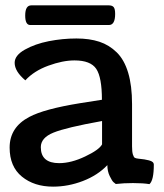

<svg xmlns="http://www.w3.org/2000/svg" viewBox="-20 -677 605 710"><path d="M382.8 -584.5H91.8Q73.2 -584.5 73.2 -619.6Q73.2 -657.2 95.7 -657.2H382.3Q395 -657.2 400.4 -650.6Q405.8 -644 405.8 -625.5Q405.8 -584.5 382.8 -584.5ZM377 -66.4Q341.3 -28.8 286.9 -7.8Q232.4 13.2 176.3 13.2Q106.4 13.2 61 -23.9Q15.6 -61 15.6 -131.3Q15.6 -206.5 88.4 -244.6Q143.1 -273.9 275.9 -295.4Q300.8 -299.8 356.9 -308.1Q356.9 -391.1 335.9 -422.4Q314.9 -453.6 255.4 -453.6Q211.9 -453.6 158.7 -434.1Q105.5 -414.6 73.7 -379.9Q34.2 -413.1 34.2 -444.8Q34.2 -472.2 71.8 -493.4Q109.4 -514.6 160.4 -524.7Q211.4 -534.7 262.7 -534.7Q311 -534.7 347.4 -522.7Q383.8 -510.7 411.6 -483.4Q439.5 -456.1 453.9 -408.2Q468.3 -360.4 468.3 -292V-135.7Q468.3 -115.7 471.4 -105.7Q474.6 -95.7 478.5 -93.5Q482.4 -91.3 491.2 -90.3Q506.3 -88.9 513.7 -87.6Q521 -86.4 530.8 -84Q540.5 -81.5 544.7 -77.6Q548.8 -73.7 548.8 -67.9Q548.8 -10.3 532.7 3.9Q509.3 0 471.7 0Q437.5 0 408.2 3.4Q404.8 1 399.7 -3.4Q394.5 -7.8 385.7 -25.9Q377 -43.9 377 -66.4ZM198.7 -73.7Q243.2 -73.7 294.9 -98.4Q346.7 -123 357.4 -143.1V-229.5Q224.1 -205.6 177.5 -186.5Q130.9 -167.5 130.9 -132.8Q130.9 -73.7 198.7 -73.7Z"/></svg>

Font: Coustard
Style: Regular
Weight: 400
Foundry: vernon adams
Version: Version 1.001